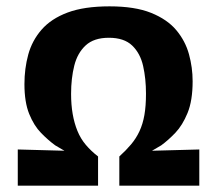

<svg xmlns="http://www.w3.org/2000/svg" viewBox="-20 -585 648 605"><path d="M36 0V-114L183 -110L154 -127Q132 -143 109.5 -166Q87 -189 72 -226Q57 -263 57 -320Q57 -369 69 -413Q81 -457 111 -491.5Q141 -526 193 -545.5Q245 -565 325 -565Q405 -565 456 -544.5Q507 -524 535.5 -490Q564 -456 575.5 -414Q587 -372 587 -329Q587 -268 571 -229Q555 -190 532.5 -166.5Q510 -143 488 -127L459 -110L608 -114V0H356V-92Q377 -111 393 -130Q409 -149 419.5 -171.5Q430 -194 435 -222.5Q440 -251 440 -290Q440 -337 431 -377Q422 -417 396.5 -441.5Q371 -466 323 -466Q276 -466 250 -442Q224 -418 214 -378Q204 -338 204 -289Q204 -255 209 -226Q214 -197 224 -172.5Q234 -148 250.5 -128.5Q267 -109 289 -92V0Z"/></svg>

Font: Alumni Sans Black
Style: Regular
Weight: 900
Designer: Robert E. Leuschke
Foundry: Robert E. Leuschke
Version: Version 1.018